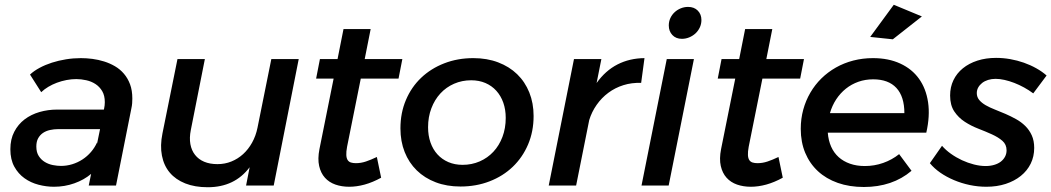

<svg xmlns="http://www.w3.org/2000/svg" viewBox="-20 -779 4414 806"><path d="M352.5 0 362.5 -49Q333 -24 292.2 -9.5Q251.5 5 206.5 5Q174.5 5 141.8 -3.5Q109 -12 82.8 -30.8Q56.5 -49.5 40 -79.5Q23.5 -109.5 23.5 -152.5Q23.5 -194.5 39.8 -225.8Q56 -257 83.2 -277.8Q110.5 -298.5 146 -308.8Q181.5 -319 220.5 -319H416L417 -323Q420 -336.5 420 -350Q420 -378 409 -396.5Q398 -415 380.8 -426.2Q363.5 -437.5 342 -442.2Q320.5 -447 300 -447Q280 -447 259.2 -443Q238.5 -439 219 -431.8Q199.5 -424.5 182.8 -414.5Q166 -404.5 153 -392L106 -466Q122.5 -481.5 146.2 -494.2Q170 -507 198 -516Q226 -525 257 -530Q288 -535 319.5 -535Q343 -535 368 -531.8Q393 -528.5 417 -521Q441 -513.5 462.5 -501Q484 -488.5 500.2 -469.5Q516.5 -450.5 526 -425Q535.5 -399.5 535.5 -365.5Q535.5 -356.5 534.8 -345.8Q534 -335 531.5 -324L467 0ZM236 -82.5Q260 -82.5 283 -89.5Q306 -96.5 326 -109.5Q346 -122.5 361.8 -140.8Q377.5 -159 387.5 -181V-176L400 -237H225.5Q206.5 -237 189.8 -233.2Q173 -229.5 160.2 -220.8Q147.5 -212 140 -198.2Q132.5 -184.5 132.5 -164Q132.5 -139.5 142.8 -123.8Q153 -108 168.5 -98.8Q184 -89.5 202.2 -86Q220.5 -82.5 236 -82.5Z M852 7Q798 7 757.8 -9Q717.5 -25 692.8 -54.2Q668 -83.5 659.8 -125.5Q651.5 -167.5 662 -219L725 -531H840L781 -233Q774.5 -200.5 779.2 -174Q784 -147.5 798.8 -128.8Q813.5 -110 837.2 -100Q861 -90 893 -90Q924 -90 951.2 -101Q978.5 -112 1000.5 -132Q1022.5 -152 1038.2 -180.2Q1054 -208.5 1061 -243L1119 -531H1234L1129 0H1013L1028 -77Q965 7 852 7Z M1536 -657 1511 -531H1669L1653 -449H1494.5L1437 -163Q1433 -141.5 1433.8 -128Q1434.5 -114.5 1439.5 -107Q1444.5 -99.5 1453.2 -96.8Q1462 -94 1474 -94Q1495 -94 1516 -101Q1537 -108 1562 -120L1580 -33Q1544.5 -13.5 1510.8 -4.2Q1477 5 1446 5Q1414.5 5 1388 -4.2Q1361.5 -13.5 1344 -33Q1326.5 -52.5 1319.8 -82.2Q1313 -112 1321 -153L1380.5 -449H1307L1323 -531H1397L1422 -657Z M1967 -535Q2024.5 -535 2071.2 -517.2Q2118 -499.5 2151 -467.5Q2184 -435.5 2202 -390.8Q2220 -346 2220 -292Q2220 -227 2196.8 -172.5Q2173.5 -118 2132.5 -78.8Q2091.5 -39.5 2035.2 -17.8Q1979 4 1913 4Q1855.5 4 1809 -13.8Q1762.5 -31.5 1729.5 -63.8Q1696.5 -96 1678.8 -140.8Q1661 -185.5 1661 -240Q1661 -305 1684 -359.2Q1707 -413.5 1748 -452.5Q1789 -491.5 1845 -513.2Q1901 -535 1967 -535ZM1958 -442Q1919.5 -442 1886.2 -427.5Q1853 -413 1828.8 -386.8Q1804.5 -360.5 1790.8 -324.2Q1777 -288 1777 -245Q1777 -210 1787.2 -180.8Q1797.5 -151.5 1816.5 -130.8Q1835.5 -110 1862.2 -98.5Q1889 -87 1922 -87Q1960.5 -87 1993.8 -101.5Q2027 -116 2051.2 -142Q2075.5 -168 2089.2 -204.2Q2103 -240.5 2103 -284Q2103 -319 2092.8 -348Q2082.5 -377 2063.5 -398Q2044.5 -419 2017.8 -430.5Q1991 -442 1958 -442Z M2504.5 -531 2484.5 -430.5Q2521.5 -482.5 2572.2 -508.5Q2623 -534.5 2685.5 -535L2671.5 -431Q2632 -432.5 2597 -421.5Q2562 -410.5 2533.8 -389.5Q2505.5 -368.5 2484.8 -339Q2464 -309.5 2453.5 -275L2398.5 0H2283.5L2389.5 -531Z M2893 -531 2787 0H2673L2779 -531ZM2868.5 -750Q2894 -750 2909.2 -734.5Q2924.5 -719 2924.5 -695Q2924.5 -678.5 2917.8 -664Q2911 -649.5 2899.8 -639Q2888.5 -628.5 2873.5 -622.2Q2858.5 -616 2842.5 -616Q2817.5 -616 2802.5 -632Q2787.5 -648 2787.5 -672Q2787.5 -688.5 2794 -702.8Q2800.5 -717 2811.8 -727.5Q2823 -738 2837.8 -744Q2852.5 -750 2868.5 -750Z M3222 -657 3197 -531H3355L3339 -449H3180.5L3123 -163Q3119 -141.5 3119.8 -128Q3120.5 -114.5 3125.5 -107Q3130.5 -99.5 3139.2 -96.8Q3148 -94 3160 -94Q3181 -94 3202 -101Q3223 -108 3248 -120L3266 -33Q3230.5 -13.5 3196.8 -4.2Q3163 5 3132 5Q3100.5 5 3074 -4.2Q3047.5 -13.5 3030 -33Q3012.5 -52.5 3005.8 -82.2Q2999 -112 3007 -153L3066.5 -449H2993L3009 -531H3083L3108 -657Z M3606.5 6Q3546 6 3497 -11.2Q3448 -28.5 3413.5 -60.5Q3379 -92.5 3360.2 -137.5Q3341.5 -182.5 3341.5 -238Q3341.5 -280.5 3352 -318.8Q3362.5 -357 3381.8 -390Q3401 -423 3428.2 -449.8Q3455.5 -476.5 3489 -495.5Q3522.5 -514.5 3562 -524.8Q3601.5 -535 3644.5 -535Q3710 -535 3759.2 -512.2Q3808.5 -489.5 3838 -448.2Q3867.5 -407 3876 -349.5Q3884.5 -292 3868.5 -222H3455Q3457.5 -189.5 3469 -163.5Q3480.5 -137.5 3500.5 -119.5Q3520.5 -101.5 3548.2 -91.8Q3576 -82 3610.5 -82Q3650.5 -82 3687.5 -95Q3724.5 -108 3754.5 -132L3806.5 -62Q3766.5 -28 3716.2 -11Q3666 6 3606.5 6ZM3645.5 -446Q3612.5 -446 3583.5 -435.8Q3554.5 -425.5 3531 -406.8Q3507.5 -388 3490.2 -361.8Q3473 -335.5 3464 -304H3776.5Q3776.5 -373.5 3743 -409.8Q3709.5 -446 3645.5 -446ZM3732 -759 3850 -710 3728 -614 3633 -624Z M4120.5 5Q4086 5 4051.2 -2.2Q4016.5 -9.5 3985 -22.8Q3953.5 -36 3927.2 -54.2Q3901 -72.5 3883.5 -94L3934.5 -167Q3950 -149 3971.8 -133.5Q3993.5 -118 4018.2 -106.5Q4043 -95 4068.8 -88.5Q4094.5 -82 4117.5 -82Q4137 -82 4153.2 -86.8Q4169.5 -91.5 4181 -100.2Q4192.5 -109 4199 -121.2Q4205.5 -133.5 4205.5 -148Q4205.5 -172.5 4188 -187.8Q4170.5 -203 4144 -215Q4117.5 -227 4087 -238.8Q4056.5 -250.5 4030 -267.8Q4003.5 -285 3986 -311.2Q3968.5 -337.5 3968.5 -378Q3968.5 -413.5 3982.5 -442.5Q3996.5 -471.5 4022 -492.2Q4047.5 -513 4083 -524.5Q4118.5 -536 4161.5 -536Q4191 -536 4220.8 -530.8Q4250.5 -525.5 4278.2 -515.8Q4306 -506 4330.5 -492.2Q4355 -478.5 4373.5 -462L4317.5 -387Q4299.5 -400.5 4279 -411.8Q4258.5 -423 4237.8 -431Q4217 -439 4197 -443.5Q4177 -448 4159.5 -448Q4142.5 -448 4128 -443.5Q4113.5 -439 4103 -430.8Q4092.5 -422.5 4086.5 -411.8Q4080.5 -401 4080.5 -388Q4080.5 -371.5 4090.8 -359.2Q4101 -347 4118 -337.2Q4135 -327.5 4156.8 -319Q4178.5 -310.5 4201 -300.8Q4223.5 -291 4245.2 -279Q4267 -267 4284 -250.2Q4301 -233.5 4311.2 -211Q4321.5 -188.5 4321.5 -158Q4321.5 -122 4306.8 -92Q4292 -62 4265.2 -40.5Q4238.5 -19 4201.8 -7Q4165 5 4120.5 5Z"/></svg>

Font: Argentum Sans
Style: Italic
Weight: 400
Italic angle: -11.3099°
Designer: Julieta Ulanovsky, Owen Earl, Rasmus Andersson, Cristiano Sobral
Foundry: The Argentum Sans Project Authors
Version: Version 3.131; ttfautohint (v1.8.4.7-5d5b-dirty)